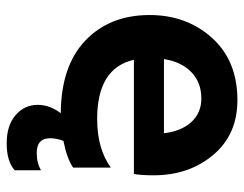

<svg xmlns="http://www.w3.org/2000/svg" viewBox="-98 -458 731 575"><g transform="rotate(90 267.5 -170.5)"><path d="M319 13Q177 12 101 -61Q25 -134 25 -253Q25 -364 93.5 -440Q162 -516 280 -516Q383 -516 444 -443.5Q505 -371 505 -265Q505 -227 501 -206H159Q184 -96 336 -96Q426 -96 482 -137V-24Q454 -5 402 5Q394 26 394 45Q394 85 438 85Q468 85 490 72V151Q463 175 409 175Q356 175 325 148.5Q294 122 294 82Q294 46 319 13ZM379 -296Q373 -348 345.5 -378Q318 -408 275 -408Q227 -408 196 -378Q165 -348 157 -296Z"/></g></svg>

Font: Techna Sans
Style: Regular
Weight: 400
Designer: Carl Enlund
Version: Version 1.003